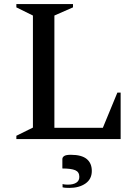

<svg xmlns="http://www.w3.org/2000/svg" viewBox="-20 -680 676 939"><path d="M60 0V-16L141 -56V-604L60 -644V-660H337V-644L246 -604V-55H483L554 -227H570V0ZM319 239Q311 239 302 238.5Q293 238 286 236V220Q292 222 299.5 222.5Q307 223 312 223Q338 223 353 213.5Q368 204 368 185Q368 161 348 152.5Q328 144 285 144V98Q285 89 294 83Q303 77 326 77Q379 77 404 97.5Q429 118 429 156Q429 196 398 217.5Q367 239 319 239Z"/></svg>

Font: Spectral Medium
Style: Regular
Weight: 500
Designer: Jean-Baptiste Levee
Foundry: Production Type
Version: Version 2.001